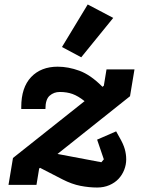

<svg xmlns="http://www.w3.org/2000/svg" viewBox="-20 -826 640 858"><path d="M414 12Q378 12 339.5 4.5Q301 -3 260 -24L159 -76L155 -73L143 0H18L38 -120L358 -374Q329 -397 304 -406Q279 -415 247 -415Q221 -415 202 -398.5Q183 -382 183 -339H75V-348Q75 -435 119 -481.5Q163 -528 238 -528Q285 -528 334.5 -510Q384 -492 436 -440L438 -438L444 -443L456 -516H581L561 -396L237 -138L433 -101L444 -114L414 -202L499 -239L514 -212Q531 -183 537.5 -160Q544 -137 544 -114Q544 -90 535 -67Q526 -44 509.5 -26.5Q493 -9 468.5 1.5Q444 12 414 12ZM343 -570 257 -616 372 -806 486 -746Z"/></svg>

Font: IBM Plex Mono
Style: Bold Italic
Weight: 700
Italic angle: -9°
Monospace: yes
Designer: Mike Abbink, Paul van der Laan, Pieter van Rosmalen
Foundry: Bold Monday
Version: Version 2.3